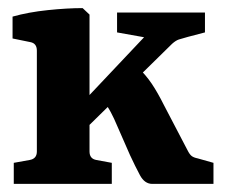

<svg xmlns="http://www.w3.org/2000/svg" viewBox="-20 -454 555 474"><path d="M14 0V-52L53 -59Q71 -62 71 -80V-329Q71 -347 55 -350L11 -359V-413Q50 -424 98 -429Q146 -434 184 -434L201 -418V-80Q201 -62 218 -59L256 -52V0ZM356 0Q337 0 325.5 -21.5Q314 -43 301 -71L269 -144Q262 -161 253.5 -177Q245 -193 234 -206L320 -288Q340 -269 354.5 -247.5Q369 -226 385 -194L443 -83Q448 -73 453 -69Q458 -65 468 -63L507 -52V0ZM183 -128 177 -194 363 -391 364 -357 269 -374V-423H486V-374L444 -363Q429 -359 421.5 -356.5Q414 -354 405 -346Z"/></svg>

Font: Rasa
Style: Bold
Weight: 700
Designer: Anna Giedrys (Yrsa+Rasa design), David Brezina (Yrsa art-direction, Rasa art-direction, design)
Foundry: Rosetta Type Foundry
Version: Version 2.004